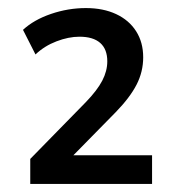

<svg xmlns="http://www.w3.org/2000/svg" viewBox="-20 -729 440 476"><path d="M55 -273V-335L193 -476Q221 -505 233.5 -529Q246 -553 246 -577Q246 -607 228.5 -622.5Q211 -638 177 -638Q150 -638 120 -626.5Q90 -615 68 -594L37 -655Q64 -680 106.5 -694.5Q149 -709 193 -709Q236 -709 268 -694Q300 -679 317.5 -651.5Q335 -624 335 -587Q335 -551 318.5 -519Q302 -487 267 -451L155 -337V-344H357V-273Z"/></svg>

Font: Nunito Sans 11pt SemiBold
Style: Regular
Weight: 600
Version: Version 3.101;gftools[0.9.27]